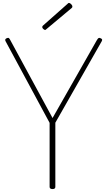

<svg xmlns="http://www.w3.org/2000/svg" viewBox="-20 -1274 731 1308"><path d="M338 14Q318 14 318 -1V-437L18 -993Q14 -1001 16 -1005.5Q18 -1010 26 -1014Q36 -1018 40.5 -1014.5Q45 -1011 50 -1001L338 -470L639 -999Q646 -1011 651 -1014.5Q656 -1018 664 -1014Q674 -1010 675.5 -1005.5Q677 -1001 673 -993L357 -438V-1Q357 14 338 14ZM287 -1070Q282 -1070 275 -1076.5Q268 -1083 268 -1088Q268 -1090 268.5 -1093Q269 -1096 272 -1099L438 -1246Q442 -1249 444 -1251.5Q446 -1254 450 -1254Q454 -1254 459.5 -1250Q465 -1246 469 -1240.5Q473 -1235 473 -1230Q473 -1227 472.5 -1225Q472 -1223 469 -1220L298 -1077Q294 -1074 292 -1072Q290 -1070 287 -1070Z"/></svg>

Font: Playwrite NG Modern Thin
Style: Regular
Weight: 250
Designer: Veronika Burian, José Scaglione
Foundry: TypeTogether
Version: Version 1.002